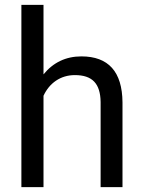

<svg xmlns="http://www.w3.org/2000/svg" viewBox="-20 -770 591 790"><path d="M68 -750V0H159V-376C183 -428 229 -461 288 -461C360 -461 393 -426 394 -350V0H484V-349C483 -475 426 -538 315 -538C251 -538 199 -513 159 -464V-750Z"/></svg>

Font: Noto Sans KR Regular
Style: Regular
Weight: 400
Designer: Ryoko NISHIZUKA  (kana & ideographs); Paul D. Hunt (Latin, Greek & Cyrillic); Wenlong ZHANG  (bopomofo); Sandoll Communi
Foundry: Adobe Systems Incorporated
Version: Version 1.004;PS 1.004;hotconv 1.0.82;makeotf.lib2.5.63406